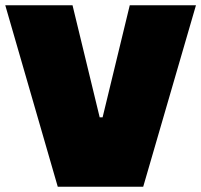

<svg xmlns="http://www.w3.org/2000/svg" viewBox="-25 -708 763 728"><path d="M194 0 -5 -688H250L353 -263H364L467 -688H718L518 0Z"/></svg>

Font: Saira SemiExpanded Black
Style: Regular
Weight: 900
Width: 6
Designer: Hector Gatti with collaboration of the Omnibus-Type team
Foundry: Omnibus-Type
Version: Version 1.101